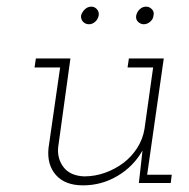

<svg xmlns="http://www.w3.org/2000/svg" viewBox="-20 -551 569 578"><path d="M398 0 404 -53 409 -98Q382 -50 334 -21.5Q286 7 230 7Q176 7 148.5 -24Q121 -55 126 -105L161 -348H84L88 -375H192L155 -107Q152 -73 171.5 -47.5Q191 -22 233 -20Q266 -20 296.5 -31Q327 -42 351.5 -60.5Q376 -79 393 -105.5Q410 -132 415 -163L441 -348H364L368 -375H473L423 -25H497L494 0ZM390 -504Q392 -515 400.5 -523Q409 -531 420 -531Q430 -531 437.5 -523Q445 -515 442 -504Q441 -493 432 -485.5Q423 -478 413 -478Q403 -478 395.5 -485.5Q388 -493 390 -504ZM224 -504Q227 -515 235.5 -523Q244 -531 255 -531Q265 -531 272 -523Q279 -515 277 -504Q275 -493 266.5 -485.5Q258 -478 248 -478Q237 -478 230 -485.5Q223 -493 224 -504Z"/></svg>

Font: Josefin Slab Light
Style: Italic
Weight: 300
Italic angle: -12°
Designer: Santiago Orozco
Foundry: Typemade
Version: Version 2.000